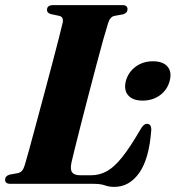

<svg xmlns="http://www.w3.org/2000/svg" viewBox="-23 -720 688 752"><path d="M344 0H18Q-3.5 0 -3 -16.5Q-3 -30.5 14.5 -36L47.5 -42Q58.5 -45 64.2 -52.5Q70 -60 74.5 -75Q79.5 -91 91.2 -133.8Q103 -176.5 118.5 -234.8Q134 -293 151 -355.8Q168 -418.5 183 -476.2Q198 -534 208.8 -575.5Q219.5 -617 222.5 -631.5Q227 -654 208.5 -658L175.5 -665Q161 -669.5 161 -681Q161 -700 185.5 -700H455.5Q467.5 -700 472 -695.5Q476.5 -691 476.5 -684Q476.5 -669.5 459.5 -664L424 -657.5Q407.5 -653.5 400 -628Q393.5 -608 381.2 -564.2Q369 -520.5 354 -463.5Q339 -406.5 323.2 -346.2Q307.5 -286 293.5 -231.2Q279.5 -176.5 269.8 -137Q260 -97.5 257 -84Q251 -55.5 259.8 -44.5Q268.5 -33.5 292 -33.5H333Q367.5 -33.5 396.5 -50Q425.5 -66.5 456.2 -105.2Q487 -144 526.5 -212Q539 -235 552.5 -235Q570 -235 569.5 -211Q561.5 -99 522.8 -43.5Q484 12 424.5 12Q404.5 12 387.8 6Q371 0 344 0ZM535.5 -326Q496.5 -326 478.8 -347Q461 -368 470 -403Q479.5 -437.5 508.2 -458.8Q537 -480 576 -480Q615.5 -480 633.2 -459Q651 -438 641.5 -403Q632.5 -368.5 603.8 -347.2Q575 -326 535.5 -326Z"/></svg>

Font: Fraunces 72pt S000
Style: Bold Italic
Weight: 700
Italic angle: -16°
Version: Version 1.000; ttfautohint (v1.8.3)